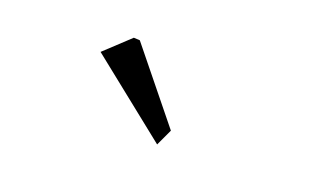

<svg xmlns="http://www.w3.org/2000/svg" viewBox="-40 -808 671 395"><g transform="rotate(15 295.0 -611.0)"><path d="M309.6 -511.2 147.9 -665 206.5 -710.9 219.7 -709 329.6 -545.9Z"/></g></svg>

Font: Aref Ruqaa
Style: Bold
Weight: 700
Designer: Abdullah Aref
Version: Version 1.002